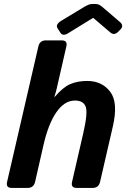

<svg xmlns="http://www.w3.org/2000/svg" viewBox="-20 -918 626 938"><path d="M261.2 -779.8Q249.5 -798.3 279.8 -816.9L393.1 -885.3Q415 -898.4 430.2 -898.4H448.2Q462.9 -898.4 478.5 -885.3L565.9 -810.5Q586.9 -792.5 567.9 -773.4L557.1 -762.7Q537.6 -743.2 518.6 -759.8L435.5 -830.6H434.6L312.5 -755.4Q286.6 -739.7 274.9 -758.3ZM37.1 0Q7.8 0 14.6 -29.3L167.5 -691.4Q174.3 -720.7 203.6 -720.7H281.7Q311 -720.7 304.2 -691.4L256.8 -484.4Q252.4 -464.4 245.6 -445.3H248Q287.1 -491.2 322.5 -506.8Q357.9 -522.5 406.7 -522.5Q477.5 -522.5 518.1 -470.2Q558.6 -418 531.2 -299.8L468.8 -29.3Q461.9 0 432.6 0H354.5Q325.2 0 332 -29.3L386.2 -264.6Q410.2 -368.2 398.4 -397.5Q386.7 -426.8 346.2 -426.8Q294.9 -426.8 255.4 -369.6Q215.8 -312.5 191.9 -207L151.4 -29.3Q144.5 0 115.2 0Z"/></svg>

Font: Istok
Style: Bold Italic
Weight: 700
Italic angle: -13°
Designer: Andrey V. Panov
Foundry: Andrey V. Panov
Version: Version 1.0.3